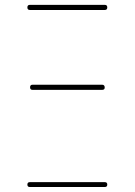

<svg xmlns="http://www.w3.org/2000/svg" viewBox="-20 -750 540 770"><path d="M99.6 0Q89.8 0 89.8 -9.8Q89.8 -19.5 99.6 -19.5H400.4Q410.2 -19.5 410.2 -9.8Q410.2 0 400.4 0ZM110.4 -410.2H389.6Q399.4 -410.2 399.9 -399.9Q400.4 -389.6 389.6 -389.6H110.4Q100.6 -389.6 100.6 -399.9Q100.6 -410.2 110.4 -410.2ZM99.6 -710Q89.8 -710 89.8 -720.2Q89.8 -730.5 99.6 -730.5H400.4Q410.2 -730.5 410.2 -720.2Q410.2 -710 400.4 -710Z"/></svg>

Font: Rounded-X Mgen+ 1mn thin
Style: Regular
Weight: 100
Designer: [Source Han Sans]
Ryoko NISHIZUKA  (kana & ideographs); Paul D. Hunt (Latin, Greek & Cyrillic); Wenlong ZHANG  (bopomofo
Version: Version 1.059.20150602